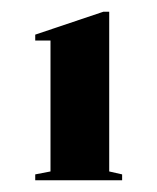

<svg xmlns="http://www.w3.org/2000/svg" viewBox="-20 -728 268 327"><path d="M40 -421V-431L66 -436V-659H40V-669L156 -708H166V-436L188 -431V-421Z"/></svg>

Font: Kalnia Thin
Style: Regular
Weight: 100
Version: Version 1.105